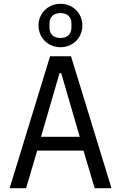

<svg xmlns="http://www.w3.org/2000/svg" viewBox="-20 -996 640 1016"><path d="M570 0 355.8 -698.2H245L30.9 0H117.9L176.8 -198.9H421.9L480.8 0ZM183.9 -861.2C183.9 -795.1 235.1 -746.1 300.1 -746.1C365.1 -746.1 415.8 -795.1 415.8 -861.2C415.8 -926.8 365.1 -975.9 300.1 -975.9C235.1 -975.9 183.9 -926.8 183.9 -861.2ZM197.1 -272 295.1 -609H304L402 -272ZM241.8 -850.1V-872.2C241.8 -907 263.8 -926.8 300.1 -926.8C335.9 -926.8 358 -907 358 -872.2V-850.1C358 -815 335.9 -795.1 300.1 -795.1C263.8 -795.1 241.8 -815 241.8 -850.1Z"/></svg>

Font: Margiela Mono
Style: Regular
Weight: 400
Designer: Mike Abbink, Paul van der Laan, Pieter van Rosmalen
Foundry: Bold Monday
Version: Version 2.003 2021